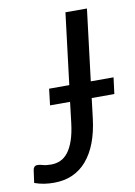

<svg xmlns="http://www.w3.org/2000/svg" viewBox="-82 -693 530 751"><g transform="rotate(-10 183.5 -317.5)"><path d="M196.3 -358.4 231 -641.6H316.4L281.7 -358.4H372.1L363.8 -293.5H273.9L264.2 -213.4Q251 -106.9 201.9 -49.8Q152.8 7.3 71.8 7.3Q51.3 7.3 32.5 4.4Q13.7 1.5 -5.4 -5.4L1.5 -55.7Q2.4 -62.5 6.6 -67.4Q10.7 -72.3 20 -72.3Q28.3 -72.3 40.5 -68.6Q52.7 -64.9 73.2 -64.9Q92.8 -64.9 109.9 -72.5Q127 -80.1 140.4 -97.4Q153.8 -114.7 163.6 -142.8Q173.3 -170.9 178.2 -211.4L188 -293.5H108.4L116.2 -358.4Z"/></g></svg>

Font: Carlito
Style: Italic
Weight: 400
Italic angle: -7°
Designer: Lukasz Dziedzic
Foundry: tyPoland Lukasz Dziedzic
Version: Version 1.104